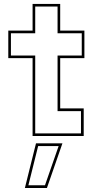

<svg xmlns="http://www.w3.org/2000/svg" viewBox="-20 -697 508 984"><path d="M147 0V-399H22.5V-540H147V-677H288.5V-540H412.5V-399H288.5V-141.5H409V0ZM160.5 -13.5H395V-127.5H275V-412.5H399V-526.5H275V-663.5H160.5V-526.5H36V-412.5H160.5ZM107.5 266.5 164.5 37.5H300L220.5 266.5ZM125.5 252.5H210.5L280.5 51.5H175.5Z"/></svg>

Font: Tourney Thin
Style: Regular
Weight: 100
Designer: Tyler Finck
Foundry: Etcetera Type Co
Version: Version 1.015